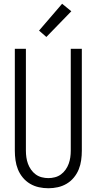

<svg xmlns="http://www.w3.org/2000/svg" viewBox="-20 -995 515 1023"><path d="M238 8Q212 8 187 2.5Q162 -3 140 -16Q118 -29 101.5 -49Q85 -69 75.5 -92.5Q66 -116 62.5 -141.5Q59 -167 59 -192V-735H118V-192Q118 -174 120.5 -156.5Q123 -139 129 -122.5Q135 -106 145.5 -91Q156 -76 170.5 -65.5Q185 -55 202.5 -50.5Q220 -46 238 -46Q255 -46 272.5 -50.5Q290 -55 304.5 -65.5Q319 -76 329.5 -91Q340 -106 346 -122.5Q352 -139 354.5 -156.5Q357 -174 357 -192V-735H416V-192Q416 -167 412.5 -141.5Q409 -116 399.5 -92.5Q390 -69 373.5 -49Q357 -29 335 -16Q313 -3 288 2.5Q263 8 238 8ZM227 -798 188 -832 311 -975 360 -935Z"/></svg>

Font: Iosevka QP Light
Style: Regular
Weight: 300
Designer: Belleve Invis
Foundry: Belleve Invis
Version: Version 20.0.0; ttfautohint (v1.8.4)